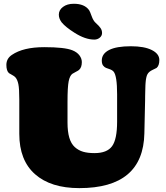

<svg xmlns="http://www.w3.org/2000/svg" viewBox="-20 -972 876 1015"><path d="M374 -798.8Q326.7 -828.6 306.2 -853.5Q291 -873.5 291 -894.5Q291 -918.9 313 -935.5Q335 -952.1 370.1 -952.1Q427.2 -952.1 451.2 -918Q455.6 -911.6 464.4 -887Q473.1 -862.3 485.8 -851.1Q503.4 -835.4 511.5 -823.7Q519.5 -812 519.5 -797.4Q519.5 -782.7 507.3 -772.7Q495.1 -762.7 478.5 -762.7Q430.7 -762.7 374 -798.8ZM747.1 -441.9 743.2 -267.1Q737.3 22.5 399.4 22.5Q248.5 22.5 165.3 -51Q82 -124.5 82 -264.2V-445.3Q82 -503.4 77.1 -526.9Q72.3 -550.3 62 -562.5Q56.6 -569.3 43.7 -575.9Q30.8 -582.5 27.3 -585.4Q13.7 -597.7 13.7 -628.9Q13.7 -662.1 42.5 -681.6Q102.5 -722.7 213.9 -722.7Q321.8 -722.7 362.8 -706.1Q387.2 -696.3 399.9 -679.4Q412.6 -662.6 412.6 -643.6Q412.6 -615.2 397.5 -602.1Q392.1 -597.7 379.9 -591.6Q367.7 -585.4 362.8 -582Q349.1 -572.3 343 -542.2Q336.9 -512.2 336.9 -433.6V-324.2Q336.9 -276.4 346.4 -244.1Q356 -211.9 375.5 -194.3Q395 -176.8 419.7 -169.7Q444.3 -162.6 479.5 -162.6Q545.9 -162.6 572.5 -199.2Q599.1 -235.8 599.1 -329.1V-473.6Q599.1 -570.8 580.6 -593.3Q572.8 -602.5 555.2 -607.9Q537.6 -613.3 532.7 -617.7Q527.3 -623 524.9 -625.7Q522.5 -628.4 520.3 -635.3Q518.1 -642.1 518.1 -651.9Q518.1 -688 556.9 -707.8Q595.7 -727.5 671.9 -727.5Q742.7 -727.5 782.5 -707.5Q822.3 -687.5 822.3 -654.8Q822.3 -625 807.6 -612.8Q806.6 -611.8 786.6 -602.5Q766.6 -593.3 759.3 -579.1Q757.3 -575.7 755.9 -571.3Q754.4 -566.9 753.2 -561Q752 -555.2 751.2 -550Q750.5 -544.9 749.8 -536.6Q749 -528.3 748.8 -522.2Q748.5 -516.1 748.3 -504.9Q748 -493.7 747.8 -486.3Q747.6 -479 747.3 -465.1Q747.1 -451.2 747.1 -441.9Z"/></svg>

Font: Cooper* Black
Style: Regular
Weight: 900
Designer: Owen Earl
Foundry: indestructible type*
Version: Version 0.001